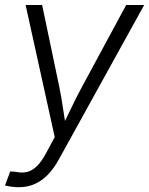

<svg xmlns="http://www.w3.org/2000/svg" viewBox="-32 -556 607 782"><path d="M-11.7 199.2 9.8 142.1 30.8 143.6Q56.2 149.4 77.4 144.5Q98.6 139.6 117.7 121.3Q136.7 103 155.3 68.4L190.9 2.4L72.3 -535.6H139.6L209.5 -202.1Q218.3 -158.7 224.6 -115.2Q231 -71.8 237.8 -30.3H216.3Q237.3 -71.8 257.8 -115.2Q278.3 -158.7 301.8 -202.1L481.9 -535.6H555.2L208.5 91.8Q187.5 130.4 162.4 156Q137.2 181.6 107.9 194.1Q78.6 206.5 44.9 206.5Q28.3 206.5 13.7 204.3Q-1 202.1 -11.7 199.2Z"/></svg>

Font: Inter 20pt Light
Style: Italic
Weight: 300
Italic angle: -9.3988°
Version: Version 4.001;git-66647c0bb